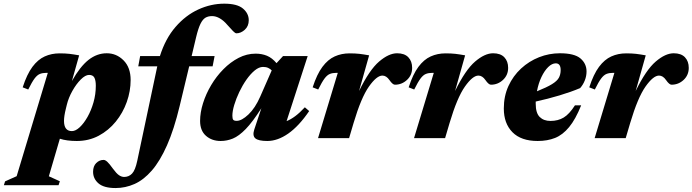

<svg xmlns="http://www.w3.org/2000/svg" viewBox="-108 -734 3678 1020"><path d="M210 229 203 250H-87.5L-81 229.5L-19.5 202L146 -347H138.5Q118.5 -347 104 -341.2Q89.5 -335.5 75.5 -316.8Q61.5 -298 42 -258.5L12.5 -270Q35 -339.5 64.2 -378.8Q93.5 -418 129.5 -434.2Q165.5 -450.5 208.5 -450.5Q239 -450.5 260.5 -448Q282 -445.5 312.5 -440L274 -303.5Q317.5 -380.5 362.2 -415.8Q407 -451 459 -451Q511 -451 548.5 -413.2Q586 -375.5 586 -309Q586 -250 565.5 -192.2Q545 -134.5 507 -87.8Q469 -41 416.5 -13Q364 15 300 15Q246.5 15 210 3L151.5 202.5ZM242 -157Q232 -117 232 -92Q232 -37.5 274 -37.5Q293.5 -37.5 315.5 -58Q337.5 -78.5 357 -113Q376.5 -147.5 388.8 -190.5Q401 -233.5 401 -278.5Q401 -306.5 393.5 -321.2Q386 -336 365 -336Q345.5 -336 321.2 -311.8Q297 -287.5 276.5 -251Q256 -214.5 247 -177.5Z M846.5 -171Q816.5 -46 779.2 38Q742 122 698.5 172Q655 222 606.5 243.5Q558 265 506 265Q444 265 415.2 240.2Q386.5 215.5 386.5 178.5Q386.5 149 403.2 132.2Q420 115.5 442.5 115.5Q451 115.5 462 125.5Q473 135.5 491.5 161.5Q510.5 187.5 524.2 196.8Q538 206 551.5 206Q576.5 206 593.5 188.2Q610.5 170.5 621 121L727.5 -381.5H626.5L636.5 -436H741.5Q771 -529.5 824.8 -591.2Q878.5 -653 945.8 -683.8Q1013 -714.5 1083.5 -714.5Q1152 -714.5 1182.8 -688.5Q1213.5 -662.5 1213.5 -626.5Q1213.5 -595 1192.5 -576Q1171.5 -557 1148 -557Q1141.5 -557 1130 -568.8Q1118.5 -580.5 1099.5 -602Q1081 -624 1060.2 -636.2Q1039.5 -648.5 1018.5 -648.5Q998 -648.5 983.2 -639.8Q968.5 -631 956.8 -607Q945 -583 934 -537L910 -436H1032L1021.5 -381.5H897Z M1243 -46.5 1280.5 -159Q1234 -86 1197.5 -48.5Q1161 -11 1129.2 2Q1097.5 15 1064.5 15Q1017.5 15 986.2 -12.5Q955 -40 955 -91.5Q955 -136 970.5 -185.5Q986 -235 1013.8 -281.8Q1041.5 -328.5 1078.8 -366.2Q1116 -404 1159.5 -426.5Q1203 -449 1250 -449Q1283 -449 1310.2 -437.8Q1337.5 -426.5 1361 -398.5L1395.5 -436H1526.5L1414.5 -90.5Q1437 -99.5 1460.5 -117Q1484 -134.5 1511.5 -164L1534.5 -144Q1480 -64 1423.5 -24.5Q1367 15 1312 15Q1265 15 1248.5 1Q1232 -13 1243 -46.5ZM1126.5 -119.5Q1126.5 -103.5 1131 -97.8Q1135.5 -92 1149.5 -92Q1176 -92 1211.8 -125.8Q1247.5 -159.5 1274.5 -221L1335.5 -360Q1328 -368 1316.8 -373.2Q1305.5 -378.5 1289.5 -378.5Q1268 -378.5 1245.2 -359.8Q1222.5 -341 1201.2 -310.8Q1180 -280.5 1163.2 -245.2Q1146.5 -210 1136.5 -176.8Q1126.5 -143.5 1126.5 -119.5Z M1686.5 -347H1679Q1659 -347 1644.5 -341.2Q1630 -335.5 1616 -316.8Q1602 -298 1582.5 -258.5L1553 -270Q1575.5 -339.5 1604.8 -378.8Q1634 -418 1670 -434.2Q1706 -450.5 1749 -450.5Q1779.5 -450.5 1801 -448Q1822.5 -445.5 1853 -440L1799.5 -250.5Q1854.5 -363 1906 -407Q1957.5 -451 2001.5 -451Q2041 -451 2061.2 -429.8Q2081.5 -408.5 2081.5 -373.5Q2081.5 -335 2054.2 -309.5Q2027 -284 1990 -284Q1978 -284 1961 -308.5Q1944.5 -332.5 1923.5 -332.5Q1893 -332.5 1851.8 -274Q1810.5 -215.5 1770.5 -81L1746.5 0H1581.5Z M2196.5 -347H2189Q2169 -347 2154.5 -341.2Q2140 -335.5 2126 -316.8Q2112 -298 2092.5 -258.5L2063 -270Q2085.5 -339.5 2114.8 -378.8Q2144 -418 2180 -434.2Q2216 -450.5 2259 -450.5Q2289.5 -450.5 2311 -448Q2332.5 -445.5 2363 -440L2309.5 -250.5Q2364.5 -363 2416 -407Q2467.5 -451 2511.5 -451Q2551 -451 2571.2 -429.8Q2591.5 -408.5 2591.5 -373.5Q2591.5 -335 2564.2 -309.5Q2537 -284 2500 -284Q2488 -284 2471 -308.5Q2454.5 -332.5 2433.5 -332.5Q2403 -332.5 2361.8 -274Q2320.5 -215.5 2280.5 -81L2256.5 0H2091.5Z M2979.5 -174.5Q2949.5 -100 2915.5 -58.8Q2881.5 -17.5 2840.8 -1.2Q2800 15 2748.5 15Q2660.5 15 2614.5 -31.5Q2568.5 -78 2568.5 -157.5Q2568.5 -223.5 2593.2 -277.2Q2618 -331 2660.2 -370Q2702.5 -409 2755.8 -430Q2809 -451 2866.5 -451Q2943.5 -451 2975.8 -423.5Q3008 -396 3008 -354.5Q3008 -330 2998.8 -306.8Q2989.5 -283.5 2974 -266Q2925.5 -245.5 2863.8 -227Q2802 -208.5 2738 -194.5Q2738 -188.5 2738 -182.5Q2738 -133.5 2759.2 -112.5Q2780.5 -91.5 2816.5 -91.5Q2856.5 -91.5 2886.5 -109.5Q2916.5 -127.5 2946.5 -174.5ZM2844.5 -397.5Q2824.5 -397.5 2804.5 -378Q2784.5 -358.5 2768.5 -325Q2752.5 -291.5 2744.5 -249Q2797 -270 2824.2 -286.8Q2851.5 -303.5 2861 -321Q2870.5 -338.5 2870.5 -362Q2870.5 -397.5 2844.5 -397.5Z M3156 -347H3148.5Q3128.5 -347 3114 -341.2Q3099.5 -335.5 3085.5 -316.8Q3071.5 -298 3052 -258.5L3022.5 -270Q3045 -339.5 3074.2 -378.8Q3103.5 -418 3139.5 -434.2Q3175.5 -450.5 3218.5 -450.5Q3249 -450.5 3270.5 -448Q3292 -445.5 3322.5 -440L3269 -250.5Q3324 -363 3375.5 -407Q3427 -451 3471 -451Q3510.5 -451 3530.8 -429.8Q3551 -408.5 3551 -373.5Q3551 -335 3523.8 -309.5Q3496.5 -284 3459.5 -284Q3447.5 -284 3430.5 -308.5Q3414 -332.5 3393 -332.5Q3362.5 -332.5 3321.2 -274Q3280 -215.5 3240 -81L3216 0H3051Z"/></svg>

Font: Newsreader Text ExtraBold
Style: Italic
Weight: 800
Italic angle: -17°
Designer: Hugues Gentile
Foundry: Production Type
Version: Version 1.001